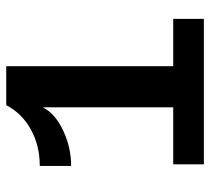

<svg xmlns="http://www.w3.org/2000/svg" viewBox="-50 -650 699 640"><g transform="rotate(-90 300.0 -329.5)"><path d="M72.8 0V-102.1H262.7V-537.1Q243.7 -497.1 186.8 -469.7Q129.9 -442.4 67.4 -442.4V-546.9Q135.3 -546.9 189 -576.7Q242.7 -606.4 270 -658.7H399.9V-102.1H557.6V0Z"/></g></svg>

Font: Cousine
Style: Bold
Weight: 700
Monospace: yes
Designer: Steve Matteson
Foundry: Ascender Corporation
Version: Version 1.20